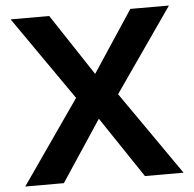

<svg xmlns="http://www.w3.org/2000/svg" viewBox="-52 -775 836 827"><g transform="rotate(-5 366.0 -361.5)"><path d="M365.2 -263.2 190.9 0H23.9L275.4 -361.3L23.9 -722.7H190.9L366.2 -457L541.5 -722.7H708.5L457 -361.3L708.5 0H541.5Z"/></g></svg>

Font: Giphurs
Style: Bold
Weight: 700
Version: Version 0.920; ttfautohint (v1.8.4.7-5d5b)